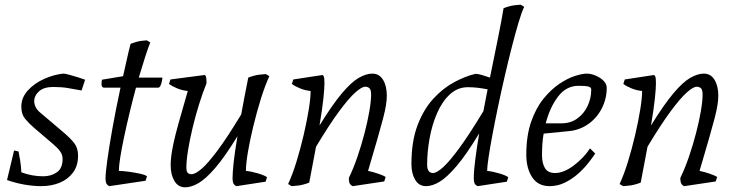

<svg xmlns="http://www.w3.org/2000/svg" viewBox="-20 -782 3154 819"><path d="M156 12Q122 12 84.5 5.5Q47 -1 10 -14L40 -140L59 -136Q62 -122 66 -97.5Q70 -73 71 -47Q117 -30 164 -30Q198 -30 222.5 -47Q247 -64 247 -104Q247 -122 236.5 -136.5Q226 -151 207 -167L125 -237Q102 -257 86.5 -276Q71 -295 71 -327Q71 -366 99 -396.5Q127 -427 168.5 -445.5Q210 -464 250 -468Q258 -468 276 -463Q294 -458 313.5 -452Q333 -446 343 -442L328 -396Q296 -402 269 -406.5Q242 -411 207 -411Q167 -411 146.5 -392.5Q126 -374 126 -350Q126 -338 132 -325.5Q138 -313 150 -303L249 -219Q281 -192 297 -171Q313 -150 313 -118Q313 -75 291.5 -46Q270 -17 234.5 -2.5Q199 12 156 12Z M447 12Q444 12 437 5.5Q430 -1 430 -23Q430 -41 437.5 -97Q445 -153 459.5 -234Q474 -315 494 -408H424Q413 -408 413 -424Q413 -432 415 -442L505 -457Q513 -491 520.5 -526Q528 -561 537 -595Q563 -605 581.5 -607.5Q600 -610 606 -610L621 -601Q611 -576 598.5 -537Q586 -498 572 -451H673Q673 -448 671 -437.5Q669 -427 665 -417.5Q661 -408 654 -408H560Q546 -356 533 -302Q520 -248 509.5 -198.5Q499 -149 493 -111Q487 -73 487 -53Q503 -53 529 -49.5Q555 -46 577.5 -41Q600 -36 607 -30L601 -11Z M770 17Q740 17 724 -10Q708 -37 708 -77Q708 -95 710.5 -116Q713 -137 720 -170.5Q727 -204 742 -257.5Q757 -311 781 -394Q758 -396 736 -405Q714 -414 701 -424L707 -443L852 -462Q855 -463 858 -456.5Q861 -450 861 -427Q844 -385 828.5 -335Q813 -285 801 -234.5Q789 -184 782 -140.5Q775 -97 775 -67Q775 -51 780.5 -45Q786 -39 797 -39Q813 -39 839.5 -61.5Q866 -84 907.5 -139.5Q949 -195 1009 -294Q1015 -328 1022.5 -367Q1030 -406 1039 -451Q1065 -461 1086.5 -463.5Q1108 -466 1114 -466L1129 -457Q1110 -416 1092.5 -359.5Q1075 -303 1060.5 -243.5Q1046 -184 1037.5 -133.5Q1029 -83 1029 -53Q1051 -51 1080 -42.5Q1109 -34 1119 -26L1113 -7L989 12Q986 12 979 5.5Q972 -1 972 -23Q972 -44 976.5 -87.5Q981 -131 993 -201Q939 -113 898.5 -66Q858 -19 827 -1Q796 17 770 17Z M1224 12 1209 3Q1228 -38 1245 -93.5Q1262 -149 1275.5 -207Q1289 -265 1297 -314.5Q1305 -364 1305 -394Q1282 -396 1260 -405Q1238 -414 1225 -424L1231 -443L1355 -462Q1358 -462 1361 -456Q1364 -450 1364 -427Q1364 -405 1359.5 -362Q1355 -319 1343 -247Q1398 -336 1438.5 -384Q1479 -432 1510.5 -450Q1542 -468 1568 -468Q1598 -468 1614 -441.5Q1630 -415 1630 -374Q1630 -356 1626.5 -333.5Q1623 -311 1614 -276.5Q1605 -242 1589.5 -188Q1574 -134 1550 -53Q1570 -49 1593.5 -41Q1617 -33 1625 -27L1619 -8L1485 12Q1482 12 1475 5.5Q1468 -1 1468 -23Q1488 -64 1505 -114Q1522 -164 1535 -214Q1548 -264 1555.5 -307.5Q1563 -351 1563 -378Q1563 -399 1556 -405.5Q1549 -412 1538 -412Q1523 -412 1495.5 -387.5Q1468 -363 1426.5 -307Q1385 -251 1328 -156Q1322 -122 1314.5 -84.5Q1307 -47 1299 -3Q1273 7 1251.5 9.5Q1230 12 1224 12Z M1797 12Q1767 12 1751 -15Q1735 -42 1735 -82Q1735 -179 1761 -247.5Q1787 -316 1828.5 -361Q1870 -406 1917.5 -431.5Q1965 -457 2008 -467Q2019 -467 2036 -462Q2053 -457 2070 -451Q2089 -543 2105 -623Q2121 -703 2128 -747Q2154 -757 2174.5 -759.5Q2195 -762 2201 -762L2216 -753Q2205 -730 2191.5 -684.5Q2178 -639 2163 -580.5Q2148 -522 2133 -457Q2118 -392 2104.5 -327.5Q2091 -263 2080.5 -207Q2070 -151 2064 -110.5Q2058 -70 2058 -53Q2080 -51 2109 -42.5Q2138 -34 2148 -26L2142 -7L2018 12Q2015 12 2008 5.5Q2001 -1 2001 -23Q2001 -53 2007.5 -103Q2014 -153 2024 -213Q1969 -122 1927.5 -73.5Q1886 -25 1855 -6.5Q1824 12 1797 12ZM1827 -44Q1843 -44 1870.5 -69Q1898 -94 1940.5 -152Q1983 -210 2042 -308L2060 -401Q2039 -405 2018.5 -407.5Q1998 -410 1976 -410Q1932 -410 1899 -379.5Q1866 -349 1844.5 -299.5Q1823 -250 1812.5 -192Q1802 -134 1802 -80Q1802 -44 1827 -44Z M2324 12Q2275 12 2250 -26Q2225 -64 2225 -122Q2225 -203 2245.5 -262Q2266 -321 2298 -360.5Q2330 -400 2365.5 -424Q2401 -448 2432.5 -458Q2464 -468 2483 -468Q2501 -468 2521 -459.5Q2541 -451 2554.5 -437.5Q2568 -424 2568 -407Q2568 -361 2547.5 -320.5Q2527 -280 2491 -254Q2455 -228 2410 -223L2299 -212Q2295 -190 2293.5 -166.5Q2292 -143 2292 -120Q2292 -86 2304.5 -65Q2317 -44 2348 -44Q2384 -44 2426 -75Q2468 -106 2497 -149L2519 -127Q2507 -109 2488.5 -85.5Q2470 -62 2445 -40Q2420 -18 2389.5 -3Q2359 12 2324 12ZM2308 -256H2376Q2414 -256 2442.5 -276.5Q2471 -297 2486.5 -330Q2502 -363 2502 -400Q2502 -409 2491 -412.5Q2480 -416 2448 -416Q2395 -416 2360 -369.5Q2325 -323 2308 -256Z M2638 12 2623 3Q2642 -38 2659 -93.5Q2676 -149 2689.5 -207Q2703 -265 2711 -314.5Q2719 -364 2719 -394Q2696 -396 2674 -405Q2652 -414 2639 -424L2645 -443L2769 -462Q2772 -462 2775 -456Q2778 -450 2778 -427Q2778 -405 2773.5 -362Q2769 -319 2757 -247Q2812 -336 2852.5 -384Q2893 -432 2924.5 -450Q2956 -468 2982 -468Q3012 -468 3028 -441.5Q3044 -415 3044 -374Q3044 -356 3040.5 -333.5Q3037 -311 3028 -276.5Q3019 -242 3003.5 -188Q2988 -134 2964 -53Q2984 -49 3007.5 -41Q3031 -33 3039 -27L3033 -8L2899 12Q2896 12 2889 5.5Q2882 -1 2882 -23Q2902 -64 2919 -114Q2936 -164 2949 -214Q2962 -264 2969.5 -307.5Q2977 -351 2977 -378Q2977 -399 2970 -405.5Q2963 -412 2952 -412Q2937 -412 2909.5 -387.5Q2882 -363 2840.5 -307Q2799 -251 2742 -156Q2736 -122 2728.5 -84.5Q2721 -47 2713 -3Q2687 7 2665.5 9.5Q2644 12 2638 12Z"/></svg>

Font: Mate
Style: Italic
Weight: 400
Italic angle: -10.8°
Designer: Eduardo Rodriguez Tunni
Foundry: Eduardo Rodriguez Tunni
Version: Version 1.003; ttfautohint (v1.8.4.7-5d5b);gftools[0.9.24]